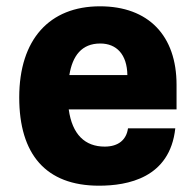

<svg xmlns="http://www.w3.org/2000/svg" viewBox="-20 -579 619 609"><path d="M540 -310C540 -466 451 -559 297 -559C137 -559 41 -454 41 -270C41 -90 125 10 294 10C384 10 519 -14 536 -172H386C381 -136 356 -114 312 -114C250 -114 209 -152 198 -232H540ZM200 -341C210 -402 239 -441 298 -441C350 -441 383 -406 384 -341Z"/></svg>

Font: Kathrein 85 Heavy
Style: Regular
Weight: 900
Designer: Lazydogs Typefoundry, based on Open Sans by Ascender Corporation
Foundry: Lazydogs Typefoundry
Version: Version 1.003;PS 001.003;hotconv 1.0.88;makeotf.lib2.5.64775